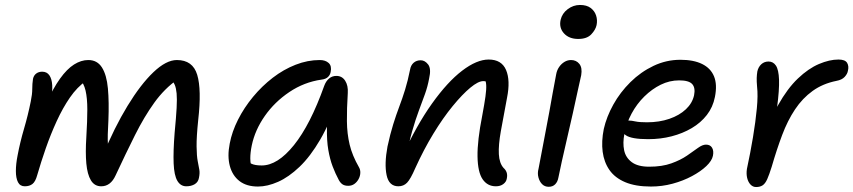

<svg xmlns="http://www.w3.org/2000/svg" viewBox="-20 -742 3440 774"><path d="M80 9Q61 9 52.5 -7.5Q44 -24 44 -52.5Q44 -81 51 -116Q61 -169 77 -223.5Q93 -278 104 -333Q110 -362 110 -383Q110 -404 113 -424Q116 -438 126 -445.5Q136 -453 150 -453Q169 -453 179 -438.5Q189 -424 190.5 -398.5Q192 -373 185 -339L166 -324Q194 -386 222 -425Q250 -464 278.5 -482Q307 -500 336 -500Q372 -500 391 -470Q410 -440 415 -385.5Q420 -331 417 -257Q413 -193 415 -160.5Q417 -128 422 -109L394 -114Q441 -228 494 -315Q547 -402 598.5 -451Q650 -500 693 -500Q757 -500 775 -440.5Q793 -381 779 -258Q772 -190 772.5 -151.5Q773 -113 777 -92.5Q781 -72 783.5 -58Q786 -44 782 -25Q779 -8 765 0.5Q751 9 731 9Q708 9 695 -13Q682 -35 680 -83Q678 -131 684 -207Q690 -269 692 -306.5Q694 -344 692 -365.5Q690 -387 684.5 -400Q679 -413 669 -425L696 -422Q643 -385 602 -328Q561 -271 524 -197Q487 -123 446 -35Q436 -13 421.5 -2Q407 9 388 9Q361 9 346.5 -15Q332 -39 328 -83Q324 -127 328 -189Q332 -255 332 -300.5Q332 -346 325 -376.5Q318 -407 300 -425L327 -416Q291 -391 262 -349Q233 -307 208.5 -253.5Q184 -200 164.5 -144Q145 -88 130 -36Q123 -10 111 -0.5Q99 9 80 9Z M1020 10Q974 10 945.5 -12Q917 -34 906.5 -73Q896 -112 906 -163Q915 -211 939.5 -259.5Q964 -308 1000 -351.5Q1036 -395 1079.5 -428.5Q1123 -462 1171.5 -481Q1220 -500 1269 -500Q1292 -500 1305 -488Q1318 -476 1313 -452Q1311 -440 1302 -431.5Q1293 -423 1276 -421Q1206 -411 1146.5 -371Q1087 -331 1047.5 -274.5Q1008 -218 995 -156Q989 -127 989 -103.5Q989 -80 999 -43L961 -112Q979 -89 993.5 -82Q1008 -75 1035 -75Q1099 -75 1165 -157Q1231 -239 1287 -396Q1294 -415 1306.5 -425.5Q1319 -436 1336 -436Q1359 -436 1371.5 -416.5Q1384 -397 1382 -367Q1378 -304 1378.5 -253.5Q1379 -203 1389.5 -159Q1400 -115 1427 -68Q1433 -58 1432.5 -45Q1432 -32 1425.5 -20Q1419 -8 1408.5 -0.5Q1398 7 1384 7Q1369 7 1360.5 1Q1352 -5 1346 -16Q1332 -42 1321 -71Q1310 -100 1303.5 -137.5Q1297 -175 1298 -226Q1299 -277 1308 -347L1344 -348Q1311 -248 1271 -179.5Q1231 -111 1187.5 -69.5Q1144 -28 1101 -9Q1058 10 1020 10Z M1979 9Q1945 9 1925.5 -19.5Q1906 -48 1905 -111.5Q1904 -175 1924 -276Q1933 -324 1937 -353Q1941 -382 1940 -399Q1939 -416 1933 -426Q1927 -436 1917 -447Q1937 -448 1950 -441.5Q1963 -435 1968 -419.5Q1973 -404 1968 -380Q1959 -401 1950.5 -408Q1942 -415 1928 -415Q1908 -415 1876 -388.5Q1844 -362 1805 -314.5Q1766 -267 1727 -203Q1688 -139 1654 -64Q1635 -20 1621 -5.5Q1607 9 1586 9Q1548 9 1538.5 -36Q1529 -81 1542 -151Q1553 -202 1565 -240.5Q1577 -279 1589.5 -312Q1602 -345 1613 -380.5Q1624 -416 1633 -461Q1636 -479 1647.5 -489Q1659 -499 1676 -499Q1693 -499 1706 -482Q1719 -465 1710 -426Q1704 -393 1693 -362.5Q1682 -332 1668.5 -296Q1655 -260 1641.5 -213Q1628 -166 1617 -102L1600 -108Q1659 -237 1721.5 -324.5Q1784 -412 1843 -457Q1902 -502 1950 -502Q2002 -502 2020 -460Q2038 -418 2024 -348Q2009 -269 1999 -213Q1989 -157 1991 -120.5Q1993 -84 2010 -65Q2019 -57 2022.5 -46.5Q2026 -36 2023 -22Q2021 -9 2009 0Q1997 9 1979 9Z M2192 11Q2176 11 2165.5 0.5Q2155 -10 2150.5 -27Q2146 -44 2151 -62Q2166 -141 2176.5 -196Q2187 -251 2194.5 -291.5Q2202 -332 2208 -367Q2214 -402 2222 -442Q2225 -459 2234 -472Q2243 -485 2255.5 -492.5Q2268 -500 2282 -500Q2303 -500 2315.5 -484.5Q2328 -469 2323 -439Q2318 -417 2309 -376Q2300 -335 2289 -284.5Q2278 -234 2266 -184Q2254 -134 2245 -92Q2236 -50 2231 -26Q2228 -9 2218 1Q2208 11 2192 11ZM2311 -585Q2274 -585 2253.5 -607.5Q2233 -630 2240 -662Q2246 -688 2268.5 -705Q2291 -722 2318 -722Q2345 -722 2361 -710Q2377 -698 2383 -679.5Q2389 -661 2385 -641Q2381 -622 2363.5 -603.5Q2346 -585 2311 -585Z M2604 10Q2542 10 2500.5 -7.5Q2459 -25 2437 -56.5Q2415 -88 2409.5 -130Q2404 -172 2414 -222Q2425 -271 2452.5 -320.5Q2480 -370 2521.5 -411Q2563 -452 2614.5 -476.5Q2666 -501 2723 -501Q2776 -501 2810.5 -484Q2845 -467 2858.5 -434Q2872 -401 2862 -351Q2854 -310 2829.5 -278.5Q2805 -247 2768.5 -225.5Q2732 -204 2687.5 -192.5Q2643 -181 2593 -181Q2525 -181 2502.5 -197Q2480 -213 2484 -233Q2486 -245 2493 -250.5Q2500 -256 2515 -256Q2526 -256 2541.5 -252.5Q2557 -249 2588 -249Q2638 -249 2678.5 -263Q2719 -277 2745 -301.5Q2771 -326 2778 -358Q2784 -388 2770.5 -403Q2757 -418 2718 -418Q2679 -418 2643.5 -400.5Q2608 -383 2577.5 -353Q2547 -323 2526 -284Q2505 -245 2497 -202Q2490 -166 2496 -136.5Q2502 -107 2526.5 -88.5Q2551 -70 2597 -70Q2649 -70 2686.5 -83.5Q2724 -97 2750 -115Q2776 -133 2794 -146Q2812 -159 2826 -159Q2843 -159 2850.5 -146.5Q2858 -134 2854 -114Q2850 -94 2827.5 -72.5Q2805 -51 2769.5 -32Q2734 -13 2691.5 -1.5Q2649 10 2604 10Z M3028 12Q3015 12 3005.5 2Q2996 -8 2992 -24.5Q2988 -41 2991 -61Q3005 -126 3015.5 -189Q3026 -252 3031 -305Q3036 -358 3032 -392Q3030 -415 3030.5 -428Q3031 -441 3033 -454Q3037 -472 3049 -483Q3061 -494 3078 -494Q3097 -494 3108 -477.5Q3119 -461 3120.5 -420.5Q3122 -380 3112.5 -308.5Q3103 -237 3079 -128L3052 -154Q3079 -251 3116.5 -318Q3154 -385 3196.5 -425.5Q3239 -466 3281.5 -484Q3324 -502 3360 -502Q3387 -502 3395 -488.5Q3403 -475 3398 -456Q3396 -444 3385 -432Q3374 -420 3352 -416Q3297 -405 3256 -375.5Q3215 -346 3185 -301Q3155 -256 3133 -197.5Q3111 -139 3091 -70Q3081 -38 3073 -20Q3065 -2 3054.5 5Q3044 12 3028 12Z"/></svg>

Font: Shantell Sans
Style: Italic
Weight: 400
Italic angle: -11°
Designer: Stephen Nixon, Anya Danilova, Shantell Martin
Foundry: Arrow Type
Version: Version 1.011;[c5ecc13dd]